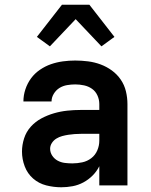

<svg xmlns="http://www.w3.org/2000/svg" viewBox="-20 -784 640 812"><path d="M239 8Q207 8 175.5 0Q144 -8 120 -29Q96 -50 84.5 -80.5Q73 -111 73 -143Q73 -171 82 -199Q91 -227 110.5 -248.5Q130 -270 155.5 -283.5Q181 -297 208.5 -305Q236 -313 264.5 -316Q293 -319 322 -319H400V-344Q400 -363 392 -380.5Q384 -398 369 -408.5Q354 -419 335.5 -423Q317 -427 298 -427Q281 -427 263.5 -424Q246 -421 231.5 -412Q217 -403 207.5 -387.5Q198 -372 198 -355H79Q79 -381 87.5 -406.5Q96 -432 111.5 -453Q127 -474 149 -489Q171 -504 195.5 -512.5Q220 -521 246 -524.5Q272 -528 298 -528Q325 -528 352.5 -524.5Q380 -521 405.5 -511.5Q431 -502 453 -486Q475 -470 490.5 -447.5Q506 -425 512.5 -398Q519 -371 519 -344V0H400V-81Q389 -59 371.5 -41.5Q354 -24 332.5 -12.5Q311 -1 287 3.5Q263 8 239 8ZM286 -93Q307 -93 328 -97.5Q349 -102 366 -115Q383 -128 391.5 -148Q400 -168 400 -189V-218H322Q309 -218 295.5 -217Q282 -216 269 -214Q256 -212 243 -208.5Q230 -205 218.5 -198Q207 -191 199.5 -179.5Q192 -168 192 -155Q192 -139 201 -125.5Q210 -112 224 -104.5Q238 -97 254 -95Q270 -93 286 -93ZM191 -588 136 -628 242 -764H358L464 -628L409 -588L300 -703Z"/></svg>

Font: Iosevka Book
Style: Bold
Weight: 700
Designer: Belleve Invis
Foundry: Belleve Invis
Version: Version 28.0.7; ttfautohint (v1.8.3)